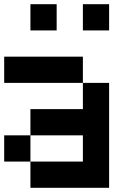

<svg xmlns="http://www.w3.org/2000/svg" viewBox="-20 -895 665 915"><path d="M0 -125V-250H125V-125ZM0 -500V-625H375V-500ZM125 -250V-375H375V-500H500V0H125V-125H375V-250ZM125 -750V-875H250V-750ZM375 -750V-875H500V-750Z"/></svg>

Font: Galmuri7 Regular
Style: Regular
Weight: 400
Designer: Lee Minseo (quiple)
Version: Version 2.399;hotconv 1.1.1;makeotfexe 2.6.0 DEVELOPMENT